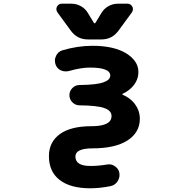

<svg xmlns="http://www.w3.org/2000/svg" viewBox="-20 -806 1040 1033"><path d="M465.8 207Q358.4 207 300.8 162.1Q243.2 117.2 243.2 34.2Q243.2 -42 302.7 -85Q361.3 -127 471.7 -127Q543.9 -127 568.4 -151.4Q580.1 -163.1 580.1 -181.6Q580.1 -210 543.9 -223.6Q506.8 -238.3 408.2 -239.3Q385.7 -239.3 369.6 -255.4Q353.5 -271.5 353.5 -293.9Q353.5 -316.4 369.6 -332.5Q385.7 -348.6 408.2 -348.6Q500 -349.6 537.1 -363.3Q573.2 -376 573.2 -399.4Q573.2 -442.4 463.9 -442.4Q415 -442.4 350.6 -423.8Q341.8 -421.9 333 -421.9Q319.3 -421.9 306.6 -427.7Q285.2 -438.5 278.3 -460.9Q275.4 -470.7 275.4 -480.5Q275.4 -493.2 282.2 -506.8Q293 -528.3 315.4 -535.2Q397.5 -559.6 477.5 -559.6Q591.8 -559.6 658.2 -519.5Q724.6 -478.5 724.6 -418.9Q724.6 -373 690.4 -336.9Q669.9 -315.4 640.6 -301.8Q638.7 -300.8 638.7 -298.8Q638.7 -296.9 640.6 -295.9Q669.9 -284.2 694.3 -259.8Q732.4 -218.8 732.4 -167Q732.4 -92.8 665 -49.8Q598.6 -7.8 477.5 -7.8Q430.7 -7.8 407.2 3.9Q385.7 14.6 385.7 36.1Q385.7 86.9 465.8 86.9Q467.8 86.9 468.8 86.9Q509.8 86.9 556.6 79.1Q561.5 78.1 566.4 78.1Q584 78.1 598.6 88.9Q618.2 101.6 622.1 124Q623 129.9 623 135.7Q623 153.3 612.3 169.9Q598.6 190.4 575.2 195.3Q517.6 207 465.8 207ZM453.1 -593.8Q395.5 -593.8 361.3 -640.6L289.1 -739.3Q283.2 -748 283.2 -756.8Q283.2 -762.7 286.1 -769.5Q294.9 -786.1 312.5 -786.1H364.3Q391.6 -786.1 415 -772.9Q438.5 -759.8 452.1 -737.3L485.4 -682.6Q486.3 -680.7 489.3 -680.7Q492.2 -680.7 493.2 -682.6L526.4 -737.3Q540 -759.8 563.5 -772.9Q586.9 -786.1 614.3 -786.1H666Q683.6 -786.1 692.4 -769.5Q695.3 -762.7 695.3 -756.8Q695.3 -748 689.5 -739.3L617.2 -640.6Q583 -593.8 525.4 -593.8Z"/></svg>

Font: Rounded Mgen+ 1m bold
Style: Bold
Weight: 700
Designer: [Source Han Sans]
Ryoko NISHIZUKA  (kana & ideographs); Paul D. Hunt (Latin, Greek & Cyrillic); Wenlong ZHANG  (bopomofo
Version: Version 1.059.20150602